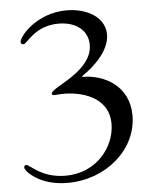

<svg xmlns="http://www.w3.org/2000/svg" viewBox="-54 -788 650 848"><g transform="rotate(-5 271.0 -364.0)"><path d="M212.4 16C382.1 16 522.7 -104.8 522.7 -255.7C522.7 -389.9 410.9 -443.5 321.7 -444.6C313.6 -444.6 313.2 -445.7 320 -450.6C369 -484 441.8 -548.7 441.8 -622.2C441.8 -697.8 364.3 -743.6 272.4 -743.6C140.3 -743.6 58.6 -647 58.6 -621.1C58.6 -615.8 63.6 -610.8 70.7 -610.8C86.6 -610.8 125.7 -688.2 232.2 -688.2C310 -688.2 361.9 -647 361.9 -583.5C361.9 -463.4 176.1 -410.5 176.1 -383.2C176.1 -379.6 178.6 -376.1 182.5 -375.7C187.5 -374.6 212 -377.5 219.8 -377.5C300.8 -379.6 427.2 -350.1 427.2 -227.3C427.2 -125.7 343.4 -16.3 205.6 -16.3C98.4 -16.3 52.2 -78.8 35.5 -78.8C30.9 -78.8 26.3 -75.3 26.3 -68.9C26.3 -64.6 28.4 -59.7 35.2 -51.1C48.7 -34.8 102.3 16 212.4 16Z"/></g></svg>

Font: Margiela Serif
Style: Regular
Weight: 400
Designer: Andreas Faust, Stefan Endress
Version: Version 1.002;FEAKit 1.0